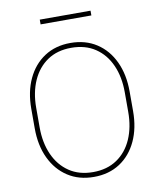

<svg xmlns="http://www.w3.org/2000/svg" viewBox="-95 -947 855 1031"><g transform="rotate(-10 333.0 -432.0)"><path d="M601.1 -408.7V-302.2Q601.1 -209.5 568.4 -139.2Q535.6 -68.8 475.6 -29.5Q415.5 9.8 333.5 9.8Q252 9.8 191.7 -29.5Q131.3 -68.8 98.1 -139.2Q64.9 -209.5 64.9 -302.2V-408.7Q64.9 -501.5 97.9 -571.8Q130.9 -642.1 190.9 -681.4Q251 -720.7 332.5 -720.7Q414.6 -720.7 474.9 -681.4Q535.2 -642.1 568.1 -571.8Q601.1 -501.5 601.1 -408.7ZM574.7 -302.2V-409.7Q574.7 -493.2 546.1 -557.4Q517.6 -621.6 463.4 -658Q409.2 -694.3 332.5 -694.3Q256.3 -694.3 202.6 -658Q148.9 -621.6 120.4 -557.4Q91.8 -493.2 91.8 -409.7V-302.2Q91.8 -218.8 120.6 -154.3Q149.4 -89.8 203.4 -53.2Q257.3 -16.6 333.5 -16.6Q410.2 -16.6 464.1 -53.2Q518.1 -89.8 546.4 -154.3Q574.7 -218.8 574.7 -302.2ZM469.7 -872.6V-846.7H192.9V-872.6Z"/></g></svg>

Font: Vazirmatn RD FD Thin
Style: Regular
Weight: 100
Designer: Saber Rastikerdar
Foundry: Saber Rastikerdar
Version: Version 33.003